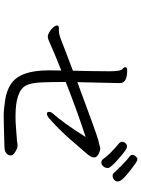

<svg xmlns="http://www.w3.org/2000/svg" viewBox="118 -907 764 1040"><g transform="rotate(90 500.0 -387.0)"><path d="M946 -618Q940 -615 931 -615Q922 -615 915 -623.5Q908 -632 876.5 -663.5Q845 -695 826 -708Q819 -714 819 -723Q819 -732 827 -740.5Q835 -749 842.5 -749Q850 -749 862 -741Q874 -733 899.5 -713.5Q925 -694 944 -675.5Q963 -657 963 -642.5Q963 -628 946 -618ZM722 -469Q584 -424 424 -361Q424 -277 426.5 -226Q429 -175 442 -148Q470 -89 609 -89Q643 -89 676.5 -92Q710 -95 729 -96Q748 -97 753.5 -98.5Q759 -100 766 -100H769Q787 -100 812 -81Q822 -73 822 -61.5Q822 -50 810.5 -39.5Q799 -29 773 -29Q641 -25 607 -25Q573 -25 521 -33Q469 -41 434 -65Q361 -114 361 -269Q361 -283 361.5 -300.5Q362 -318 362 -337Q318 -320 280 -304L213 -275Q206 -272 197 -268Q188 -264 178 -264Q168 -264 153.5 -272.5Q139 -281 128.5 -293Q118 -305 118 -314.5Q118 -324 133 -324H146Q166 -324 196 -336Q226 -348 271 -365Q316 -382 363 -400Q364 -447 365 -493Q366 -539 366 -598.5Q366 -658 355 -667Q344 -676 344 -683Q344 -694 360 -694Q430 -694 430 -655V-648Q430 -642 429 -601.5Q428 -561 425 -424Q704 -528 738 -537Q772 -546 783 -548H785Q797 -548 815 -538.5Q833 -529 833 -514Q833 -499 811.5 -474Q790 -449 738 -389Q686 -329 621 -271Q606 -259 596 -259Q586 -259 586 -271Q586 -283 600 -297.5Q614 -312 648.5 -359Q683 -406 722 -469ZM842 -563Q819 -598 755 -651Q748 -657 748 -666.5Q748 -676 755.5 -684.5Q763 -693 775.5 -693Q788 -693 839 -648.5Q890 -604 890 -589.5Q890 -575 881 -564.5Q872 -554 861 -554Q850 -554 842 -563Z"/></g></svg>

Font: LXGW Bright TC
Style: Regular
Weight: 400
Designer: Christian Thalmann (Catharsis Fonts)
Foundry: LXGW / Christian Thalmann (Catharsis Fonts) / Fontworks Inc.
Version: Version 5.501